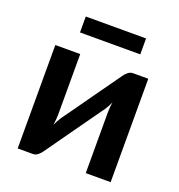

<svg xmlns="http://www.w3.org/2000/svg" viewBox="-125 -791 834 895"><g transform="rotate(20 291.5 -343.0)"><path d="M61 0ZM61 0.5V-512.5H184.5V-213Q184.5 -201.5 183.2 -187.8Q182 -174 180 -160Q191 -184.5 202 -200.5Q202.5 -201.5 211.5 -214Q220.5 -226.5 234.8 -246.5Q249 -266.5 267 -291.8Q285 -317 303.5 -343.5Q347 -405 402.5 -482.5Q409.5 -493.5 421 -503.2Q432.5 -513 447 -513H522V0H398.5V-299.5Q398.5 -311 399.5 -324.5Q400.5 -338 403 -352Q397.5 -340.5 392 -330.2Q386.5 -320 381 -312Q380 -311 371 -298.2Q362 -285.5 347.8 -265.5Q333.5 -245.5 315.5 -220.2Q297.5 -195 279 -169Q235.5 -107.5 180.5 -30Q173.5 -19.5 162.2 -9.5Q151 0.5 136.5 0.5ZM149 -686H448V-607H149Z"/></g></svg>

Font: Lato
Style: Bold
Weight: 700
Designer: Lukasz Dziedzic
Foundry: tyPoland Lukasz Dziedzic
Version: Version 2.007; 2014-02-27